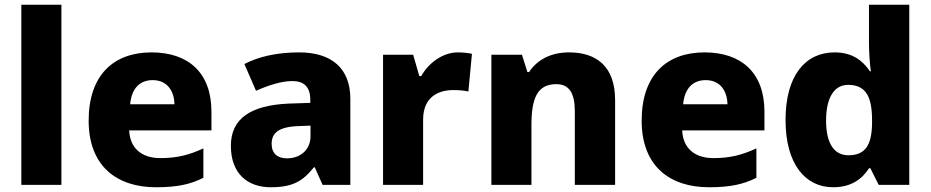

<svg xmlns="http://www.w3.org/2000/svg" viewBox="-20 -780 3926 810"><path d="M239 0V-760H70V0Z M619 -559C461 -559 354 -465 354 -271C354 -78 474 10 638 10C729 10 785 -3 838 -30V-154C778 -126 726 -113 657 -113C573 -113 528 -159 525 -230H872V-309C872 -473 775 -559 619 -559ZM624 -442C684 -442 715 -398 716 -340H529C535 -408 571 -442 624 -442Z M1242 -559C1148 -559 1071 -541 1011 -510L1060 -397C1112 -420 1167 -438 1213 -438C1260 -438 1289 -416 1289 -359V-346L1198 -343C1038 -336 954 -280 954 -165C954 -46 1026 10 1122 10C1214 10 1257 -15 1304 -74H1308L1341 0H1458V-363C1458 -491 1380 -559 1242 -559ZM1239 -248 1290 -250V-206C1290 -147 1246 -112 1191 -112C1152 -112 1126 -131 1126 -173C1126 -219 1155 -245 1239 -248Z M1912 -559C1847 -559 1788 -514 1757 -459H1749L1723 -549H1596V0H1765V-275C1765 -377 1837 -400 1892 -400C1924 -400 1942 -397 1956 -394L1971 -553C1959 -556 1933 -559 1912 -559Z M2381 -559C2305 -559 2247 -529 2212 -476H2205L2182 -549H2053V0H2222V-250C2222 -363 2245 -425 2327 -425C2382 -425 2405 -386 2405 -311V0H2575V-358C2575 -499 2497 -559 2381 -559Z M2952 -559C2794 -559 2687 -465 2687 -271C2687 -78 2807 10 2971 10C3062 10 3118 -3 3171 -30V-154C3111 -126 3059 -113 2990 -113C2906 -113 2861 -159 2858 -230H3205V-309C3205 -473 3108 -559 2952 -559ZM2957 -442C3017 -442 3048 -398 3049 -340H2862C2868 -408 2904 -442 2957 -442Z M3495 10C3572 10 3618 -26 3646 -70H3652L3687 0H3816V-760H3646V-598C3646 -557 3650 -505 3654 -479H3650C3620 -524 3576 -559 3501 -559C3378 -559 3294 -462 3294 -274C3294 -88 3377 10 3495 10ZM3559 -125C3501 -125 3465 -172 3465 -271C3465 -371 3501 -422 3558 -422C3635 -422 3659 -369 3659 -272V-257C3657 -168 3631 -125 3559 -125Z"/></svg>

Font: Noto Sans Myanmar UI ExtraBold
Style: Regular
Weight: 800
Designer: Monotype Design Team
Foundry: Monotype Imaging Inc.
Version: Version 2.103